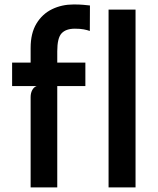

<svg xmlns="http://www.w3.org/2000/svg" viewBox="-20 -820 690 840"><path d="M114 0V-395.5Q114 -412.5 121 -425.8Q128 -439 140.5 -443.5H33V-546H114V-610.5Q114 -674.5 139.5 -716.8Q165 -759 207.8 -779.8Q250.5 -800.5 302 -800.5Q327.5 -800.5 344 -799Q360.5 -797.5 373.5 -796L373 -684.5Q362 -688.5 346.5 -691.5Q331 -694.5 307.5 -694.5Q268.5 -694.5 249.5 -674.2Q230.5 -654 230.5 -595.5V-546H353.5V-443.5H230.5V0ZM455 0V-778H573V0Z"/></svg>

Font: Spline Sans Medium
Style: Regular
Weight: 500
Designer: Eben Sorkin, Mirko Velimirovic
Foundry: Sorkin Type
Version: Version 1.000; ttfautohint (v1.8.3)